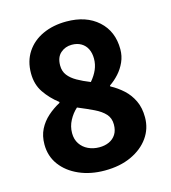

<svg xmlns="http://www.w3.org/2000/svg" viewBox="-101 -729 730 822"><g transform="rotate(-15 264.0 -317.5)"><path d="M263.1 12Q200.1 12 149.8 -10.2Q99.4 -32.4 70.5 -71.5Q41.6 -110.7 41.6 -162.4Q41.6 -200.6 56.3 -229.5Q70.9 -258.4 95.6 -280.4Q120.2 -302.3 150.2 -318.3V-322.3Q113.8 -350.3 89.3 -386.3Q64.8 -422.3 64.8 -471.6Q64.8 -525.7 90.9 -565.2Q117.1 -604.8 163 -625.9Q209 -647.1 268 -647.1Q355.6 -647.1 408.3 -599.6Q461.1 -552.1 461.1 -472.8Q461.1 -442.6 449.3 -416.4Q437.5 -390.1 418.9 -369.6Q400.3 -349 378.1 -334V-330Q408.4 -313.8 433.2 -291.2Q458 -268.5 472.8 -237.3Q487.7 -206.1 487.7 -163.9Q487.7 -113.8 459.6 -74.2Q431.6 -34.6 381.2 -11.3Q330.8 12 263.1 12ZM302.8 -369.6Q322.1 -392.2 331.9 -415.1Q341.7 -438.1 341.7 -462.9Q341.7 -487.6 332.7 -505.9Q323.8 -524.2 306.3 -534.6Q288.9 -544.9 264.7 -544.9Q235.7 -544.9 214.9 -526.6Q194 -508.3 194 -471.6Q194 -445.9 207.8 -428.1Q221.5 -410.2 246 -396.3Q270.5 -382.4 302.8 -369.6ZM266.4 -90.2Q290.5 -90.2 309.5 -98.8Q328.5 -107.4 339.8 -124.9Q351 -142.4 351 -168.8Q351 -196.9 334.3 -215.4Q317.6 -233.9 287.5 -248.4Q257.4 -262.9 217.1 -279.6Q196.4 -261.2 182.4 -234.8Q168.4 -208.5 168.4 -178.8Q168.4 -151 181.7 -131.1Q194.9 -111.2 217.3 -100.7Q239.6 -90.2 266.4 -90.2Z"/></g></svg>

Font: SourceSans3VF
Style: Regular
Weight: 200
Designer: Paul D. Hunt
Foundry: Adobe
Version: Version 3.052;hotconv 1.1.0;makeotfexe 2.6.0